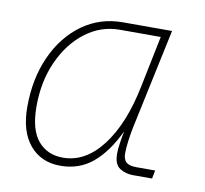

<svg xmlns="http://www.w3.org/2000/svg" viewBox="-66 -601 731 684"><g transform="rotate(10 300.0 -259.0)"><path d="M194 12Q124 12 83 -37Q42 -86 42 -174Q42 -277 78.5 -357.5Q115 -438 179 -484Q243 -530 325 -530H503L426 -168Q421 -144 417.5 -117.5Q414 -91 414 -72Q414 -50 425 -40Q436 -30 462 -30H530L524 0H455Q428 0 407 -13.5Q386 -27 386 -66Q386 -80 389 -101.5Q392 -123 397 -148Q360 -70 311 -29Q262 12 194 12ZM198 -18Q279 -18 340 -97.5Q401 -177 429 -316L467 -502H319Q251 -502 195.5 -460Q140 -418 107 -345.5Q74 -273 74 -182Q74 -98 107.5 -58Q141 -18 198 -18Z"/></g></svg>

Font: Geist Mono Thin
Style: Italic
Weight: 100
Italic angle: -12°
Monospace: yes
Designer: Basement.studio, Andrés Briganti, Mateo Zaragoza
Foundry: Basement.studio, Vercel, Andrés Briganti, Guido Ferreyra, Mateo Zaragoza
Version: Version 1.500; ttfautohint (v1.8.4.7-5d5b)